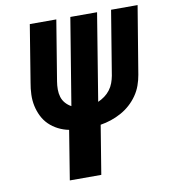

<svg xmlns="http://www.w3.org/2000/svg" viewBox="-82 -806 780 877"><g transform="rotate(-10 307.5 -367.5)"><path d="M171 0 208 -228Q182 -233 158.5 -245Q135 -257 117 -274.5Q99 -292 87.5 -315Q76 -338 70.5 -363.5Q65 -389 66 -416.5Q67 -444 72 -471L115 -735H238L192 -455Q189 -437 189 -418.5Q189 -400 194 -383.5Q199 -367 210.5 -354Q222 -341 237 -333L303 -735H427L361 -331Q377 -338 391.5 -348.5Q406 -359 417 -373.5Q428 -388 434 -404.5Q440 -421 443 -437L492 -735H615L563 -421Q559 -397 550.5 -373Q542 -349 527 -327.5Q512 -306 492.5 -288.5Q473 -271 450 -258.5Q427 -246 403 -238Q379 -230 354 -226L317 0Z"/></g></svg>

Font: Iosevka Heavy Extended Oblique
Style: Regular
Weight: 900
Width: 7
Italic angle: -9°
Monospace: yes
Designer: Belleve Invis
Foundry: Belleve Invis
Version: Version 32.5.0; ttfautohint (v1.8.4)